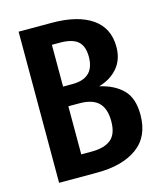

<svg xmlns="http://www.w3.org/2000/svg" viewBox="-105 -769 719 848"><g transform="rotate(-15 254.0 -345.5)"><path d="M485 -198Q485 -98 417.5 -49Q350 0 234 0H60V-691H211Q330 -691 395 -646Q460 -601 460 -515Q460 -457 427.5 -419Q395 -381 341 -366Q408 -351 446.5 -312.5Q485 -274 485 -198ZM187 -597V-406H230Q331 -406 331 -504Q331 -553 305.5 -575Q280 -597 224 -597ZM353 -203Q353 -261 325 -288.5Q297 -316 238 -316H187V-96H235Q293 -96 323 -120.5Q353 -145 353 -203Z"/></g></svg>

Font: Fira Sans Extra Condensed Medium
Style: Regular
Weight: 500
Width: 1
Designer: Carrois Corporate & Edenspiekermann AG
Foundry: Carrois Corporate GbR & Edenspiekermann AG
Version: Version 4.203